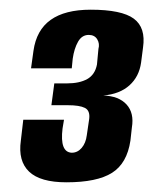

<svg xmlns="http://www.w3.org/2000/svg" viewBox="-20 -613 316 396"><path d="M117 -237Q63 -237 40 -259Q17 -281 23 -323L28 -366H112L109 -348Q103 -299 128 -298Q140 -298 148.5 -308Q157 -318 159 -334L164 -368Q166 -385 155 -390.5Q144 -396 120 -396H86L92 -441H118Q144 -441 160 -450Q176 -459 180 -480L183 -512Q186 -523 180.5 -532Q175 -541 163 -541Q149 -541 141 -527Q133 -513 130 -492L128 -472H44L49 -508Q55 -551 84.5 -572Q114 -593 167 -593Q231 -593 256 -574.5Q281 -556 275 -515L271 -484Q267 -455 247 -437Q227 -419 193 -416Q225 -415 241 -397.5Q257 -380 252 -350L249 -323Q242 -276 211 -256.5Q180 -237 117 -237Z"/></svg>

Font: Alumni Sans ExtraBold
Style: Italic
Weight: 800
Italic angle: -8°
Designer: Robert E. Leuschke
Foundry: Robert E. Leuschke
Version: Version 1.016